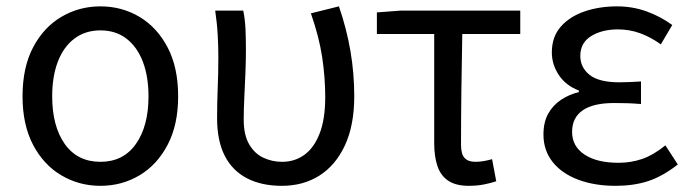

<svg xmlns="http://www.w3.org/2000/svg" viewBox="-20 -577 2196 610"><path d="M299.1 13.4Q231.4 13.4 174.9 -20Q118.4 -53.3 85 -117Q51.6 -180.6 51.6 -271Q51.6 -362.5 85 -426.3Q118.4 -490 174.9 -523.4Q231.4 -556.8 299.1 -556.8Q367.2 -556.8 423.2 -523.4Q479.2 -490 512.6 -426.3Q546 -362.5 546 -271Q546 -180.6 512.6 -117Q479.2 -53.3 423.2 -20Q367.2 13.4 299.1 13.4ZM299.1 -62.9Q371.7 -62.9 411.7 -119.5Q451.8 -176.2 451.8 -271Q451.8 -333.8 433.9 -380.8Q416 -427.8 381.8 -454.2Q347.7 -480.5 299.1 -480.5Q250.8 -480.5 216.2 -454.2Q181.6 -427.8 163.7 -380.8Q145.8 -333.8 145.8 -271Q145.8 -176.2 185.8 -119.5Q225.9 -62.9 299.1 -62.9Z M875.3 13.4Q810.8 13.4 764.5 -10.7Q718.1 -34.8 693.9 -82.3Q669.7 -129.9 669.7 -201.7Q669.7 -250 671.7 -298.3Q673.7 -346.5 673.7 -394.4Q673.7 -427.2 671.8 -463.9Q669.9 -500.7 663.7 -543.4H752.8Q758.6 -515 760 -483.6Q761.3 -452.1 761.3 -416Q761.3 -386.1 759.8 -347.4Q758.3 -308.8 756.3 -269.5Q754.3 -230.2 754.3 -196.5Q754.3 -148.1 771.6 -118.6Q788.8 -89 816.6 -76Q844.5 -62.9 876.5 -62.9Q915.9 -62.9 946.6 -84.8Q977.4 -106.7 995.3 -152.4Q1013.3 -198.2 1013.3 -268.8Q1013.3 -330.4 1003.6 -395.2Q993.8 -460.1 967.7 -534.6L1056.8 -556.8Q1081.3 -485.7 1093.4 -414.9Q1105.5 -344.2 1105.5 -271.3Q1105.5 -179.2 1076.1 -115.7Q1046.7 -52.2 995.2 -19.4Q943.7 13.4 875.3 13.4Z M1469.8 13.4Q1428.9 13.4 1404.8 -2.4Q1380.7 -18.1 1370.1 -48.5Q1359.5 -78.8 1359.5 -122.3V-469H1177.4V-537.6L1254.5 -543.4H1632.9V-469H1448.7Q1446.9 -377.1 1445.8 -287.7Q1444.7 -198.3 1444.7 -116.3Q1444.7 -87.6 1456 -75.2Q1467.3 -62.9 1490 -62.9Q1503.5 -62.9 1516.7 -65.2Q1529.9 -67.5 1543.4 -71.3L1556.6 -1.1Q1540.8 4.4 1518.1 8.9Q1495.4 13.4 1469.8 13.4Z M1935.9 13.4Q1869 13.4 1817 -6.1Q1765 -25.6 1735.8 -62.4Q1706.6 -99.1 1706.6 -149.6Q1706.6 -188.8 1721.7 -215.9Q1736.9 -243 1762.6 -260Q1788.3 -277 1819.2 -284.4V-289.4Q1777.5 -305.2 1755.4 -338.7Q1733.2 -372.2 1733.2 -410.5Q1733.2 -460.1 1761.8 -492.5Q1790.4 -524.8 1837.5 -540.8Q1884.5 -556.8 1940.4 -556.8Q1989.6 -556.8 2033.9 -540.9Q2078.3 -524.9 2115.8 -497.6L2079.5 -436Q2047.8 -458.9 2014.2 -471.2Q1980.6 -483.6 1943.1 -483.6Q1892.9 -483.6 1858.3 -462.4Q1823.7 -441.2 1823.7 -399.5Q1823.7 -362.5 1853.4 -339Q1883 -315.5 1948.3 -315.5Q1964.5 -315.5 1980.7 -316.3Q1996.9 -317.2 2016.5 -318.2V-246.5Q1992.7 -248.5 1972.4 -249.1Q1952.1 -249.7 1931.5 -249.7Q1864.9 -249.7 1831.3 -226.5Q1797.6 -203.3 1797.6 -157.8Q1797.6 -112.1 1837 -86Q1876.4 -59.8 1945.4 -59.8Q1984.7 -59.8 2020.5 -72.1Q2056.3 -84.5 2094 -115.2L2133.5 -54.4Q2084.6 -16.3 2038.6 -1.4Q1992.6 13.4 1935.9 13.4Z"/></svg>

Font: Noto Sans JP
Style: Regular
Weight: 100
Designer: Ryoko NISHIZUKA 西塚涼子 (kana, bopomofo & ideographs); Paul D. Hunt (Latin, Greek & Cyrillic); Sandoll Communications 산돌커뮤니
Foundry: Adobe
Version: Version 2.004;hotconv 1.0.118;makeotfexe 2.5.65603